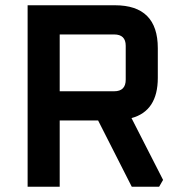

<svg xmlns="http://www.w3.org/2000/svg" viewBox="-20 -710 685 730"><path d="M85 0V-690H417Q580 -690 580 -527V-414Q580 -288 480 -261L600 -26L585 0H481L353 -252H207V0ZM207 -363H414Q458 -363 458 -407V-536Q458 -579 414 -579H207Z"/></svg>

Font: Oxanium ExtraLight SemiBold
Style: Regular
Weight: 600
Version: Version 2.000